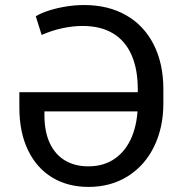

<svg xmlns="http://www.w3.org/2000/svg" viewBox="-20 -737 729 767"><path d="M57.3 -308V-368.8H569.8V-292.1H157.5V-276.9Q157.5 -211 178.9 -165.2Q200.3 -119.5 239.6 -96Q279 -72.5 332.9 -72.5Q395.4 -72.5 439.7 -103.9Q484.1 -135.4 507.3 -192Q530.4 -248.6 530.4 -323.9V-380.5Q530.4 -460.6 505.5 -517.3Q480.7 -573.9 431.5 -603.6Q382.3 -633.3 310.1 -633.3Q271.1 -633.3 229.1 -624.3Q187.2 -615.3 146.4 -597.4L122.9 -672Q143.6 -684.7 175.4 -694.9Q207.2 -705.1 243.8 -711Q280.4 -716.9 316.3 -716.9Q412.3 -716.9 483.8 -676.1Q555.2 -635.4 593.9 -559.2Q632.6 -483.1 632.6 -380.5V-323.9Q632.6 -228.2 596 -152.5Q559.4 -76.7 491.4 -33.5Q423.3 9.7 333.6 9.7Q250.7 9.7 188.5 -28Q126.4 -65.6 91.9 -137.1Q57.3 -208.6 57.3 -308Z"/></svg>

Font: Pretendard Variable
Style: Regular
Weight: 400
Designer: Base glyphs from Inter by Rasmus Andersson; Hangul glyphs from Noto Sans CJK(Source Han Sans) by Jang Soo-young and Kang
Foundry: Kil Hyung-jin
Version: Version 1.100;FEAKit 1.0